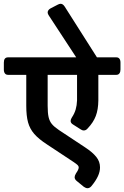

<svg xmlns="http://www.w3.org/2000/svg" viewBox="-51 -931 652 1008"><path d="M581.5 -602.5V-565.9Q581.5 -553.2 575.9 -545.7Q570.3 -538.1 560.1 -538.1H465.3V-403.8Q464.8 -356 451.9 -322Q439 -288.1 409.7 -257.3Q400.4 -246.1 389.6 -246.1Q379.9 -246.1 371.6 -252.4L332.5 -277.3Q319.8 -284.7 319.8 -296.4Q319.8 -304.2 326.7 -314.9Q339.8 -334.5 346.2 -356Q352.5 -377.4 353.5 -403.8V-538.1H199.2V-376Q199.2 -337.9 204.1 -316.4Q209 -294.9 221.2 -280Q233.4 -265.1 258.8 -248L397.5 -156.2Q434.6 -131.8 454.3 -107.4Q474.1 -83 474.1 -52.2Q474.1 -29.8 463.1 -5.9Q452.1 18.1 429.2 45.9Q419.9 57.1 408.2 57.1Q399.9 57.1 389.2 49.8L351.6 19Q340.8 10.3 340.8 -1Q340.8 -8.8 348.1 -21Q362.3 -41 362.3 -52.2Q362.3 -58.6 356.7 -64.2Q351.1 -69.8 335.9 -80.1L196.3 -172.4Q151.9 -201.2 128.7 -228Q105.5 -254.9 96.2 -288.8Q86.9 -322.8 86.9 -376V-538.1H-8.8Q-19.5 -538.1 -25.1 -545.4Q-30.8 -552.7 -30.8 -565.9V-602.5Q-30.8 -629.9 -8.8 -629.9H349.1L205.6 -849.1Q199.2 -857.9 199.2 -865.7Q199.2 -872.1 203.4 -877.7Q207.5 -883.3 214.8 -887.2L251.5 -906.2Q260.3 -911.1 267.1 -911.1Q279.3 -911.1 288.6 -896.5L458 -629.9H560.1Q570.3 -629.9 575.9 -622.8Q581.5 -615.7 581.5 -602.5Z"/></svg>

Font: Jaldi
Style: Bold
Weight: 400
Designer: Pablo Cosgaya and Nicolas Silva
Foundry: Omnibus-Type
Version: Version 1.007